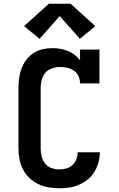

<svg xmlns="http://www.w3.org/2000/svg" viewBox="-20 -1001 640 1029"><path d="M297 8Q269 8 240 3Q211 -2 185 -14.5Q159 -27 137.5 -47.5Q116 -68 103 -93.5Q90 -119 84.5 -147.5Q79 -176 79 -205V-530Q79 -556 82.5 -582.5Q86 -609 95.5 -634Q105 -659 121 -680.5Q137 -702 159.5 -716.5Q182 -731 208 -737Q234 -743 261 -743Q282 -743 302.5 -739.5Q323 -736 342.5 -728.5Q362 -721 379 -708Q396 -695 409 -678V-735H513V-554H409Q409 -574 401 -592Q393 -610 377 -621.5Q361 -633 341.5 -637.5Q322 -642 302 -642Q281 -642 259.5 -635Q238 -628 223.5 -611.5Q209 -595 203.5 -573.5Q198 -552 198 -530V-205Q198 -184 203 -163Q208 -142 221.5 -125Q235 -108 255.5 -100.5Q276 -93 297 -93Q317 -93 335.5 -98Q354 -103 368 -116Q382 -129 389 -147.5Q396 -166 396 -185Q396 -185 396 -185Q396 -185 396 -185H515Q515 -185 515 -184.5Q515 -184 515 -184Q515 -157 507.5 -130Q500 -103 486 -80Q472 -57 450.5 -39.5Q429 -22 404 -11Q379 0 352 4Q325 8 297 8ZM192 -793 109 -861 242 -981H358L491 -861L408 -793L300 -915Z"/></svg>

Font: Iosevka Slab Extended
Style: Bold
Weight: 700
Width: 7
Monospace: yes
Designer: Belleve Invis
Foundry: Belleve Invis
Version: Version 11.1.0; ttfautohint (v1.8.3)